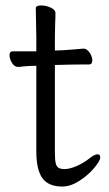

<svg xmlns="http://www.w3.org/2000/svg" viewBox="-20 -665 400 703"><path d="M67 -422Q55 -420 47 -420H46Q33 -420 24 -434.5Q15 -449 15 -463Q15 -477 26 -477H113V-528L111 -635Q111 -645 131 -645Q149 -645 166 -637Q183 -629 183 -617Q183 -596 182 -581L181 -528V-480L209 -481Q237 -483 256.5 -484.5Q276 -486 285 -487H286Q298 -487 308 -472.5Q318 -458 318 -444Q318 -429 306 -429Q246 -429 220 -428L181 -427V-108Q181 -80 184 -67.5Q187 -55 194.5 -50.5Q202 -46 217 -46Q235 -46 260.5 -57Q286 -68 310 -87Q327 -100 337 -100Q347 -100 347 -89Q347 -76 324.5 -49.5Q302 -23 270 -2.5Q238 18 208 18Q157 18 135 -13Q113 -44 113 -110V-424H108Q89 -424 67 -422Z"/></svg>

Font: Iansui
Style: Regular
Weight: 400
Designer: But Ko / Fontworks Inc.
Foundry: zi-hi.com / Fontworks Inc.
Version: Version 1.002